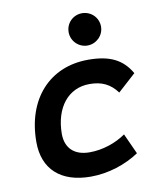

<svg xmlns="http://www.w3.org/2000/svg" viewBox="-84 -813 755 892"><g transform="rotate(-10 293.0 -367.5)"><path d="M287.1 -102.5C215.3 -102.5 174.3 -141.1 173.8 -208.5C174.3 -333 239.7 -415 340.3 -415C398.4 -415 437.5 -396 470.2 -352.1L554.7 -428.7C515.1 -497.6 455.1 -527.3 354 -527.3C170.9 -527.3 50.8 -394.5 50.8 -191.9C50.8 -64 131.3 9.8 272.9 9.8C356.4 9.8 439.5 -18.1 502 -60.1L458 -156.7C411.6 -124 349.1 -102.5 287.1 -102.5ZM363.3 -592.8C405.3 -592.8 439.9 -627 439.9 -668.9C439.9 -711.9 405.3 -745.1 363.3 -745.1C321.3 -745.1 287.1 -711.9 287.1 -668.9C287.1 -627 321.3 -592.8 363.3 -592.8Z"/></g></svg>

Font: Cascadia Code SemiBold
Style: Italic
Weight: 600
Italic angle: -10°
Monospace: yes
Designer: Aaron Bell
Foundry: Saja Typeworks
Version: Version 2404.023